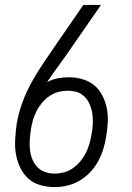

<svg xmlns="http://www.w3.org/2000/svg" viewBox="-20 -755 540 783"><path d="M202 8Q172 8 143 -0.5Q114 -9 93.5 -28.5Q73 -48 61 -74.5Q49 -101 44.5 -129.5Q40 -158 42 -189Q44 -220 48 -250Q56 -295 71.5 -337.5Q87 -380 109.5 -420.5Q132 -461 158.5 -500Q185 -539 211 -577L320 -735H392L261 -546Q239 -514 216 -483Q193 -452 172 -420Q192 -431 215 -435.5Q238 -440 260 -440Q289 -440 316.5 -432Q344 -424 364.5 -407Q385 -390 397.5 -365.5Q410 -341 415.5 -313.5Q421 -286 419.5 -256.5Q418 -227 413 -198Q409 -172 401 -146.5Q393 -121 380 -97Q367 -73 347.5 -52.5Q328 -32 304 -18Q280 -4 254 2Q228 8 202 8ZM202 -47Q221 -47 240.5 -52Q260 -57 277 -69Q294 -81 307.5 -97Q321 -113 330 -131Q339 -149 344.5 -168Q350 -187 353 -206Q353 -207 353 -207Q353 -207 353 -207Q356 -222 356.5 -226Q357 -230 357.5 -237.5Q358 -245 358.5 -252.5Q359 -260 358.5 -268Q358 -276 357.5 -283.5Q357 -291 355.5 -298Q354 -305 352 -312Q350 -319 347.5 -325.5Q345 -332 341.5 -338.5Q338 -345 334 -350.5Q330 -356 324.5 -361Q319 -366 313.5 -370Q308 -374 301 -377Q294 -380 287 -381.5Q280 -383 272.5 -384Q265 -385 257 -385Q238 -385 218.5 -380Q199 -375 182 -363.5Q165 -352 151.5 -336Q138 -320 129 -302Q120 -284 114.5 -265.5Q109 -247 106 -227Q103 -206 101.5 -185.5Q100 -165 102 -145.5Q104 -126 111 -107.5Q118 -89 131 -75Q144 -61 163 -54Q182 -47 202 -47Z"/></svg>

Font: Iosevka Slab Light Oblique
Style: Regular
Weight: 300
Italic angle: -9°
Monospace: yes
Designer: Belleve Invis
Foundry: Belleve Invis
Version: Version 11.1.1; ttfautohint (v1.8.3)